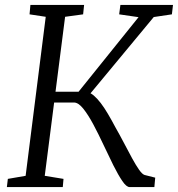

<svg xmlns="http://www.w3.org/2000/svg" viewBox="-20 -763 726 783"><path d="M509 0Q495.5 0 478.8 -24.8Q462 -49.5 442.2 -89Q422.5 -128.5 402 -172.5Q381.5 -216.5 360.5 -255.8Q339.5 -295 319.5 -320Q299.5 -345 281.5 -345H181L186.5 -389H300.5L545 -693L466 -704.5L471 -743H685.5L681 -704.5L607 -693.5L326 -354.5L334 -388Q348 -385.5 362 -373.8Q376 -362 390.8 -342.8Q405.5 -323.5 420.2 -298.5Q435 -273.5 450 -245Q468 -213.5 485.5 -180Q503 -146.5 518.5 -118Q534 -89.5 547 -71Q560 -52.5 569.5 -49.5L613 -38.5L609.5 0ZM8 0 12 -33.5 84.5 -46 166.5 -694.5 100.5 -704.5 104 -743H323L319 -704.5L245.5 -694.5L162.5 -46L239 -33.5L236 0Z"/></svg>

Font: Merriweather 28pt Light
Style: Italic
Weight: 300
Italic angle: -7.8°
Version: Version 2.101